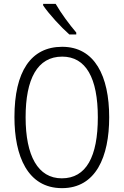

<svg xmlns="http://www.w3.org/2000/svg" viewBox="-20 -967 642 997"><path d="M269 -947H204V-939C234 -894 298 -825 340 -788H376V-798C341 -839 297 -898 269 -947ZM547 -358C547 -572 472 -724 303 -724C140 -724 55 -595 55 -359C55 -157 123 10 302 10C478 10 547 -153 547 -358ZM113 -358C113 -557 174 -673 303 -673C426 -673 488 -562 488 -358C488 -154 428 -41 301 -41C177 -41 113 -158 113 -358Z"/></svg>

Font: Noto Sans Arabic Cond Light
Style: Regular
Weight: 300
Width: 3
Designer: Monotype Design Team, Nadine Chahine, Nizar Qandah and Khaled Hosny
Foundry: Monotype Imaging Inc.
Version: Version 2.012